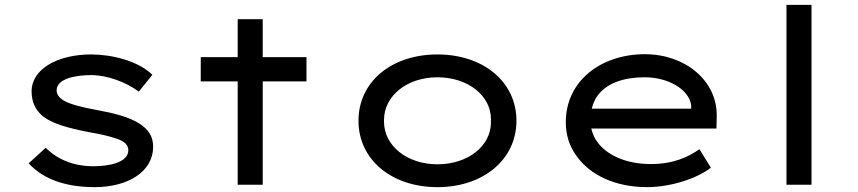

<svg xmlns="http://www.w3.org/2000/svg" viewBox="-20 -760 3531 790"><path d="M370 10C503 10 610 -51 610 -157C610 -198 591 -227 556 -250C512 -279 447 -295 375 -308C316 -319 267 -331 239 -348C223 -359 213 -372 213 -388C213 -437 292 -451 356 -451C420 -451 500 -422 551 -383L607 -452C550 -509 441 -536 355 -536C217 -536 110 -476 110 -384C110 -339 127 -306 156 -282C197 -250 262 -233 342 -217C390 -209 430 -200 461 -189C492 -179 508 -163 508 -142C508 -90 426 -76 364 -76C284 -76 217 -103 168 -152L98 -88C161 -19 257 10 370 10Z M1061 0V-425H1241V-525H1061V-681H958V-525H806V-425H958V0Z M1780 10C1969 10 2105 -104 2105 -263C2105 -423 1969 -536 1780 -536C1590 -536 1455 -423 1455 -263C1455 -104 1590 10 1780 10ZM1780 -84C1655 -84 1560 -160 1560 -260C1560 -261 1560 -262 1560 -263C1560 -264 1560 -265 1560 -266C1560 -366 1655 -442 1780 -442C1906 -442 2000 -366 2000 -270C2000 -267 2000 -265 2000 -263C2000 -261 2000 -259 2000 -256C2000 -160 1906 -84 1780 -84Z M2642 10C2742 10 2850 -27 2905 -70L2858 -146C2813 -115 2752 -85 2659 -85C2562 -85 2485 -117 2442 -170C2427 -189 2418 -209 2413 -231H2928L2929 -282C2929 -284 2929 -285 2929 -287C2929 -428 2800 -537 2633 -537C2454 -537 2308 -428 2308 -257C2308 -206 2322 -160 2351 -120C2407 -39 2513 10 2642 10ZM2415 -313C2420 -334 2428 -352 2439 -367C2478 -419 2548 -442 2633 -442C2726 -442 2814 -395 2824 -327V-313Z M3319 0V-740H3216V0Z"/></svg>

Font: Lexend Peta
Style: Regular
Weight: 400
Designer: Bonnie Shaver-Troup, Thomas Jockin
Foundry: Lexend
Version: Version 1.007